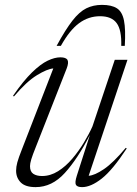

<svg xmlns="http://www.w3.org/2000/svg" viewBox="-20 -757 560 787"><path d="M295 -37 348.5 -204Q298 -105.5 245.5 -47.8Q193 10 126 10Q84 10 65 -9.2Q46 -28.5 46 -57.5Q46 -73 51 -91.5Q56 -110 69.5 -144L198.5 -476.5Q173.5 -474.5 131 -448.5Q88.5 -422.5 37 -361.5L33.5 -364.5Q76 -426 111.2 -460.2Q146.5 -494.5 175.2 -508.2Q204 -522 227.5 -522Q251 -522 256.8 -511Q262.5 -500 253 -475.5L127 -155Q113.5 -121.5 108.2 -104Q103 -86.5 103 -76Q103 -53.5 116.5 -44.5Q130 -35.5 152.5 -35.5Q186.5 -35.5 218 -55.2Q249.5 -75 276.2 -106.5Q303 -138 324.2 -173.2Q345.5 -208.5 359 -239L450.5 -512H502.5L343.5 -36.5Q368 -38 406 -63.8Q444 -89.5 495.5 -151L499.5 -148.5Q441.5 -60 397 -25Q352.5 10 316.5 10Q296.5 10 291.2 0.5Q286 -9 295 -37ZM390 -690.5Q343 -690.5 304.2 -662Q265.5 -633.5 229.5 -569H212Q248.5 -636 277 -672.5Q305.5 -709 334 -723Q362.5 -737 398 -737Q437.5 -737 459.2 -723Q481 -709 488.2 -672.8Q495.5 -636.5 491.5 -569H477Q479 -634 458.2 -662.2Q437.5 -690.5 390 -690.5Z"/></svg>

Font: Newsreader Display Light
Style: Italic
Weight: 300
Italic angle: -17°
Designer: Hugues Gentile
Foundry: Production Type
Version: Version 1.001